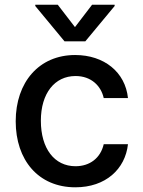

<svg xmlns="http://www.w3.org/2000/svg" viewBox="-20 -787 608 818"><path d="M301.1 11C430 11 513.5 -66.4 525.2 -172.6H421.9C408.4 -113.6 362.6 -78.8 301.8 -78.8C212 -78.8 154.1 -153.8 154.1 -272.7C154.1 -389.6 213.1 -463.1 301.8 -463.1C369.3 -463.1 410.5 -420.5 421.9 -369.3H525.2C513.8 -479.4 424 -552.6 300.1 -552.6C146.3 -552.6 46.9 -436.8 46.9 -270.2C46.9 -105.8 142.8 11 301.1 11ZM130.3 -761.4 255 -610.8H343.4L468.4 -761.4V-766.7H372.2L299.4 -671.5L226.2 -766.7H130.3Z"/></svg>

Font: Magic Ui Pro Medium
Style: Regular
Weight: 500
Designer: Stefan Endress, Andreas Faust
Version: Version 1.000;FEAKit 1.0